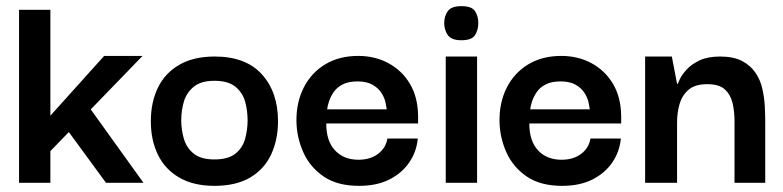

<svg xmlns="http://www.w3.org/2000/svg" viewBox="-20 -595 2549 625"><path d="M144 0H42V-563H144ZM243 -284 447 0H325L169 -213ZM140 -99V-214L319 -413H444Z M678 10Q610 10 563.5 -17Q517 -44 494 -91.5Q471 -139 471 -200Q471 -262 494 -309.5Q517 -357 563.5 -384Q610 -411 679 -411Q780 -411 832.5 -353Q885 -295 885 -200Q885 -141 863 -93Q841 -45 795 -17.5Q749 10 678 10ZM678 -76Q723 -76 746.5 -95Q770 -114 778 -143.5Q786 -173 786 -203Q786 -235 778 -264Q770 -293 746.5 -312.5Q723 -332 678 -332Q634 -332 610.5 -312.5Q587 -293 578.5 -264Q570 -235 570 -203Q570 -173 578.5 -143.5Q587 -114 610.5 -95Q634 -76 678 -76Z M1149 10Q1078 10 1033.5 -20.5Q989 -51 967.5 -99Q946 -147 945 -199Q944 -261 968.5 -309.5Q993 -358 1038.5 -385.5Q1084 -413 1146 -413Q1201 -413 1245 -389Q1289 -365 1314.5 -322Q1340 -279 1341 -219Q1341 -217 1341 -207.5Q1341 -198 1341 -193H1042Q1042 -136 1070.5 -105.5Q1099 -75 1147 -75Q1185 -75 1210.5 -94Q1236 -113 1241 -144H1340Q1336 -101 1312 -66Q1288 -31 1247 -10.5Q1206 10 1149 10ZM1045 -239H1239Q1238 -246 1235 -261Q1232 -276 1222 -292Q1212 -308 1193 -319Q1174 -330 1144 -330Q1114 -330 1095 -320Q1076 -310 1066 -295Q1056 -280 1051 -265Q1046 -250 1045 -239Z M1431 0V-411H1533V0ZM1482 -464Q1449 -464 1437.5 -481Q1426 -498 1426 -520Q1426 -542 1437.5 -558.5Q1449 -575 1482 -575Q1516 -575 1526.5 -558.5Q1537 -542 1537 -520Q1537 -498 1526.5 -481Q1516 -464 1482 -464Z M1810 10Q1739 10 1694.5 -20.5Q1650 -51 1628.5 -99Q1607 -147 1606 -199Q1605 -261 1629.5 -309.5Q1654 -358 1699.5 -385.5Q1745 -413 1807 -413Q1862 -413 1906 -389Q1950 -365 1975.5 -322Q2001 -279 2002 -219Q2002 -217 2002 -207.5Q2002 -198 2002 -193H1703Q1703 -136 1731.5 -105.5Q1760 -75 1808 -75Q1846 -75 1871.5 -94Q1897 -113 1902 -144H2001Q1997 -101 1973 -66Q1949 -31 1908 -10.5Q1867 10 1810 10ZM1706 -239H1900Q1899 -246 1896 -261Q1893 -276 1883 -292Q1873 -308 1854 -319Q1835 -330 1805 -330Q1775 -330 1756 -320Q1737 -310 1727 -295Q1717 -280 1712 -265Q1707 -250 1706 -239Z M2080 0V-411H2167L2184 -322H2186Q2187 -325 2193.5 -338.5Q2200 -352 2215.5 -369Q2231 -386 2257.5 -398.5Q2284 -411 2324 -411Q2368 -411 2395.5 -396.5Q2423 -382 2439 -358.5Q2455 -335 2461.5 -306.5Q2468 -278 2469.5 -250Q2471 -222 2471 -199V0H2371V-200Q2371 -233 2364.5 -260Q2358 -287 2339.5 -304Q2321 -321 2282 -321Q2242 -321 2221 -302.5Q2200 -284 2192 -256Q2184 -228 2184 -196V0Z"/></svg>

Font: Darker Grotesque Light
Style: Bold
Weight: 700
Version: Version 1.000;gftools[0.9.28]